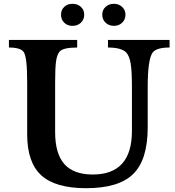

<svg xmlns="http://www.w3.org/2000/svg" viewBox="-20 -980 920 1010"><path d="M757 -522V-310Q757 -140 681 -65Q605 10 433 10Q272 10 197.5 -57.5Q123 -125 123 -273V-547Q123 -679 105 -706Q89 -730 27 -730V-770H386V-730Q311 -730 293 -708Q280 -692 275 -658.5Q270 -625 270 -547V-285Q270 -172 318.5 -117Q367 -62 468 -62Q674 -62 674 -291V-522Q674 -606 667.5 -645Q661 -684 645 -703Q619 -730 548 -730V-770H872V-730Q805 -730 784 -705Q757 -671 757 -522ZM301 -903Q301 -928 318 -944Q335 -960 361 -960Q388 -960 405.5 -944Q423 -928 423 -903Q423 -877 405.5 -860.5Q388 -844 361 -844Q335 -844 318 -860.5Q301 -877 301 -903ZM518 -903Q518 -928 535.5 -944Q553 -960 580 -960Q605 -960 622.5 -943.5Q640 -927 640 -903Q640 -877 622.5 -860.5Q605 -844 580 -844Q553 -844 535.5 -860.5Q518 -877 518 -903Z"/></svg>

Font: Libre Baskerville
Style: Bold
Weight: 700
Designer: Pablo Impallari, Rodrigo Fuenzalida
Foundry: Pablo Impallari, Rodrigo Fuenzalida
Version: Version 1.000